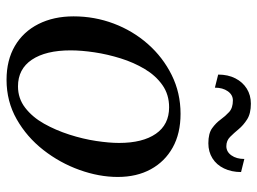

<svg xmlns="http://www.w3.org/2000/svg" viewBox="-120 -652 787 587"><g transform="rotate(90 273.5 -358.5)"><path d="M224 15Q164 15 120.5 -10.5Q77 -36 53.5 -82.5Q30 -129 30 -190Q30 -254 52 -312.5Q74 -371 114.5 -417Q155 -463 209.5 -490Q264 -517 328 -517Q388 -517 431 -493Q474 -469 497.5 -426Q521 -383 521 -325Q521 -268 499.5 -208Q478 -148 438.5 -97.5Q399 -47 344.5 -16Q290 15 224 15ZM244 -20Q281 -20 309.5 -42Q338 -64 358 -99.5Q378 -135 391.5 -177Q405 -219 411 -259Q417 -299 417 -329Q417 -401 389 -441.5Q361 -482 308 -482Q269 -482 240 -461.5Q211 -441 191 -407.5Q171 -374 158.5 -334Q146 -294 140 -254Q134 -214 134 -181Q134 -105 162.5 -62.5Q191 -20 244 -20ZM208 -632Q208 -662 219.5 -684.5Q231 -707 251 -719.5Q271 -732 297 -732Q327 -732 345 -720.5Q363 -709 375 -694.5Q387 -680 398.5 -668.5Q410 -657 427 -657Q444 -657 455 -672.5Q466 -688 466 -712L506 -702Q506 -673 495 -650Q484 -627 464 -614.5Q444 -602 418 -602Q388 -602 372 -613.5Q356 -625 345.5 -639.5Q335 -654 322.5 -665.5Q310 -677 287 -677Q270 -677 259 -661.5Q248 -646 248 -622Z"/></g></svg>

Font: Wittgenstein
Style: Italic
Weight: 400
Italic angle: -11°
Designer: Jörg Drees
Foundry: Jörg Drees
Version: Version 1.500